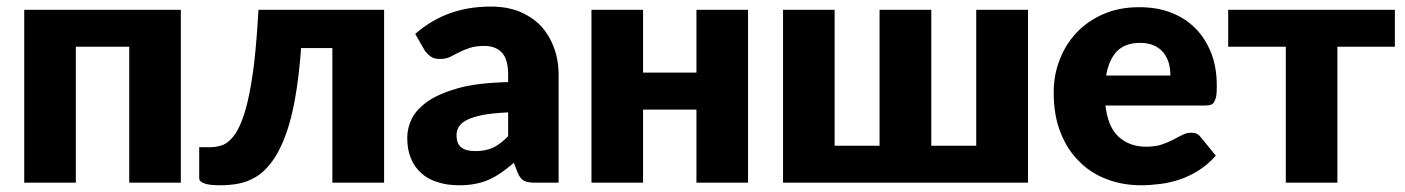

<svg xmlns="http://www.w3.org/2000/svg" viewBox="-20 -548 4214 576"><path d="M522.5 -518.6V0H367.7V-407.7H207.5V0H52.7V-518.6Z M1132.3 -518.6V0H977.1V-403.8H883.3Q877 -315.9 863.8 -244.6Q852.1 -181.2 833 -132.3Q814.5 -86.4 793 -59.1Q769.5 -29.3 746.6 -16.6Q720.7 -1.5 695.3 2.9Q669.4 7.8 640.6 7.8Q606 7.8 592.3 2Q577.6 -3.4 577.6 -13.7V-106.4H610.4Q625.5 -106.4 641.6 -110.8Q656.7 -114.3 671.9 -129.4Q688 -145.5 699.2 -170.9Q712.4 -199.2 723.1 -244.1Q734.9 -296.4 742.2 -356.9Q750 -423.3 755.4 -518.6Z M1504.4 -139.2V-210.9Q1456.5 -208.5 1428.2 -203.1Q1399.4 -197.3 1380.4 -188Q1363.8 -179.7 1356.4 -167.5Q1349.6 -156.2 1349.6 -142.6Q1349.6 -116.2 1364.3 -105.5Q1377.9 -94.7 1406.7 -94.7Q1436.5 -94.7 1459 -105Q1479.5 -114.3 1504.4 -139.2ZM1253.4 -397.9 1225.6 -446.3Q1274.9 -488.8 1330.1 -508.3Q1385.7 -528.3 1452.6 -528.3Q1499.5 -528.3 1537.6 -513.7Q1576.7 -497.1 1601.6 -471.2Q1627.4 -443.8 1641.6 -405.8Q1655.8 -367.7 1655.8 -324.2V0H1584.5Q1562.5 0 1551.8 -5.9Q1540 -12.2 1532.7 -30.8L1521.5 -59.6Q1500 -41 1483.9 -30.3Q1462.4 -15.6 1447.3 -9.3Q1426.3 0 1406.2 3.4Q1384.3 7.8 1357.4 7.8Q1321.3 7.8 1293 -1.5Q1264.6 -9.8 1244.1 -28.3Q1223.1 -46.9 1212.4 -73.7Q1201.7 -99.6 1201.7 -134.8Q1201.7 -163.1 1215.3 -191.9Q1229 -219.7 1264.2 -244.6Q1298.8 -268.1 1356.9 -284.2Q1412.6 -299.3 1504.4 -301.8V-324.2Q1504.4 -370.1 1485.8 -390.1Q1467.3 -410.2 1432.6 -410.2Q1406.7 -410.2 1387.7 -403.8Q1369.1 -397.5 1356.4 -390.6Q1337.9 -380.9 1329.6 -377Q1317.4 -371.1 1298.3 -371.1Q1282.2 -371.1 1271.5 -378.9Q1259.8 -387.7 1253.4 -397.9Z M2069.3 -518.6H2224.1V0H2069.3V-219.2H1909.2V0H1754.4V-518.6H1909.2V-330.1H2069.3Z M2908.7 -518.6H3064V0H2329.1V-518.6H2483.9V-110.8H2618.7V-518.6H2773.9V-110.8H2908.7Z M3298.3 -321.3H3491.2Q3491.2 -339.8 3486.8 -357.4Q3481.9 -375 3471.2 -389.2Q3459 -403.8 3442.9 -411.1Q3424.8 -419.4 3400.4 -419.4Q3356 -419.4 3331.1 -394.5Q3306.6 -369.1 3298.3 -321.3ZM3595.2 -231.4H3296.4Q3303.7 -167 3335.9 -137.7Q3368.7 -107.9 3418 -107.9Q3445.8 -107.9 3464.8 -114.3Q3481 -119.6 3499.5 -128.9Q3504.9 -131.8 3514.9 -137Q3524.9 -142.1 3527.8 -143.6Q3540 -149.9 3554.2 -149.9Q3572.3 -149.9 3582 -136.7L3627.4 -81.1Q3605 -55.2 3575.7 -36.6Q3546.9 -18.6 3518.6 -9.3Q3488.8 0.5 3460.4 3.9Q3429.2 7.8 3404.3 7.8Q3348.1 7.8 3302.2 -9.8Q3253.9 -27.3 3218.8 -62.5Q3182.1 -98.1 3162.1 -149.4Q3141.1 -200.7 3141.1 -270.5Q3141.1 -323.7 3159.2 -369.1Q3176.8 -415.5 3210.4 -450.7Q3243.2 -485.4 3290.5 -505.9Q3337.9 -526.4 3397 -526.4Q3450.7 -526.4 3491.7 -510.7Q3535.2 -494.1 3565.4 -463.9Q3595.7 -433.6 3613.3 -389.6Q3630.4 -347.2 3630.4 -289.1Q3630.4 -271.5 3628.9 -260.7Q3627.4 -251.5 3623 -243.2Q3619.1 -235.8 3612.8 -233.9Q3605.5 -231.4 3595.2 -231.4Z M4164.6 -518.6V-407.7H3992.2V0H3837.4V-407.7H3664.6V-518.6Z"/></svg>

Font: Lato-ExtraBold
Style: Regular
Weight: 500
Designer: Lukasz Dziedzic with Adam Twardoch and Botio Nikoltchev
Foundry: tyPoland Lukasz Dziedzic
Version: ""